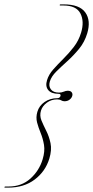

<svg xmlns="http://www.w3.org/2000/svg" viewBox="-58 -729 425 876"><path d="M218 -291Q220.5 -301 209 -301Q176 -301 162 -318.2Q148 -335.5 156.5 -363Q164 -388.5 184.8 -412Q205.5 -435.5 230.8 -460.5Q256 -485.5 278.5 -514.5Q301 -543.5 312 -580Q327.5 -631.5 308.8 -667.8Q290 -704 231 -704H216Q214 -704 214.5 -706.5Q215 -709 218 -709H233Q305 -709 331.2 -672.2Q357.5 -635.5 340 -577Q328 -537 302.8 -506.2Q277.5 -475.5 249.5 -450.2Q221.5 -425 199 -402.8Q176.5 -380.5 169.5 -357.5Q163 -336.5 174 -321.5Q185 -306.5 211.5 -306.5Q223 -306.5 232.8 -310.8Q242.5 -315 251 -315Q264 -315 269.2 -307.8Q274.5 -300.5 271.5 -291Q268.5 -281 259 -274Q249.5 -267 236.5 -267Q228 -267 221 -271.2Q214 -275.5 202.5 -275.5Q176 -275.5 155.8 -260.5Q135.5 -245.5 129 -224.5Q122 -201.5 131.2 -179.2Q140.5 -157 153.2 -131.8Q166 -106.5 172.5 -75.8Q179 -45 167 -5Q149 53.5 100.2 90.2Q51.5 127 -20.5 127H-35.5Q-39 127 -37.5 124.5Q-37 122 -33.5 122H-18.5Q40.5 122 80.8 85.8Q121 49.5 136.5 -2Q147.5 -38.5 142.8 -67.5Q138 -96.5 127.8 -121.5Q117.5 -146.5 111.2 -170Q105 -193.5 112.5 -219Q120.5 -246.5 145.5 -263.8Q170.5 -281 203.5 -281Q214.5 -281 218 -291Z"/></svg>

Font: Fraunces 144pt S000 Thin
Style: Italic
Weight: 100
Italic angle: -16°
Version: Version 1.000; ttfautohint (v1.8.3)